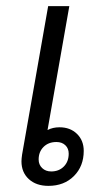

<svg xmlns="http://www.w3.org/2000/svg" viewBox="-20 -596 343 626"><path d="M253 -104Q253 -54 221 -22Q189 10 138 10Q98 10 74 -12Q50 -34 50 -70Q50 -78 52 -92L137 -576H206L135 -172Q152 -181 174 -181Q209 -181 231 -159.5Q253 -138 253 -104ZM204 -95Q204 -112 193 -122.5Q182 -133 164 -133Q138 -133 122 -117Q106 -101 106 -76Q106 -59 117.5 -48Q129 -37 147 -37Q172 -37 188 -53Q204 -69 204 -95Z"/></svg>

Font: Sarabun Light
Style: Italic
Weight: 300
Italic angle: -10°
Designer: Suppakit Chalermlarp | Katatrad Co.,Ltd.
Foundry: Cadson Demak Co.,Ltd.
Version: Version 1.000; ttfautohint (v1.6)